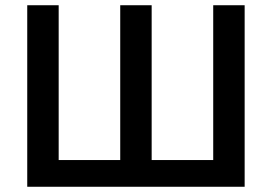

<svg xmlns="http://www.w3.org/2000/svg" viewBox="-20 -713 1038 733"><path d="M84 0V-693H204V-102H439V-693H559V-102H794V-693H914V0Z"/></svg>

Font: Ubuntu Sans SemiBold
Style: Regular
Weight: 600
Designer: Dalton Maag Ltd
Foundry: Dalton Maag Ltd
Version: Version 1.006; ttfautohint (v1.8.4.7-5d5b)